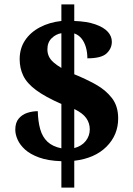

<svg xmlns="http://www.w3.org/2000/svg" viewBox="-20 -780 607 879"><path d="M261 -42Q200 -44 159 -59Q118 -74 94.5 -95.5Q71 -117 60.5 -141Q50 -165 50 -186Q50 -219 66 -237.5Q82 -256 105.5 -263.5Q129 -271 153 -271Q154 -225 164 -189Q174 -153 197.5 -131Q221 -109 261 -101V-304Q186 -337 144.5 -368Q103 -399 86.5 -433.5Q70 -468 70 -509Q70 -558 94.5 -595Q119 -632 162.5 -655Q206 -678 261 -684V-760H320V-684Q378 -682 416.5 -668.5Q455 -655 473.5 -634.5Q492 -614 492 -589Q492 -558 468 -535.5Q444 -513 380 -513Q380 -541 373 -564.5Q366 -588 353 -604Q340 -620 320 -627V-440Q372 -419 418 -393.5Q464 -368 492.5 -331Q521 -294 521 -238Q521 -162 467.5 -108.5Q414 -55 320 -44V79H261ZM320 -102Q354 -111 372.5 -134.5Q391 -158 391 -188Q391 -216 375 -239Q359 -262 320 -281ZM261 -628Q236 -624 216.5 -605Q197 -586 197 -554Q197 -537 203.5 -522.5Q210 -508 224.5 -495Q239 -482 261 -469Z"/></svg>

Font: Noto Serif Khmer ExtraBold
Style: Regular
Weight: 800
Version: Version 2.003